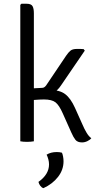

<svg xmlns="http://www.w3.org/2000/svg" viewBox="-20 -755 530 1026"><path d="M161 0Q153.5 1.5 144.2 2.2Q135 3 124.5 3Q103 3 88.5 0V-729L94.5 -735H121.5Q146.5 -735 153.8 -722.2Q161 -709.5 161 -684.5ZM420 -91Q431 -65 443 -45.2Q455 -25.5 468 -16.5Q461 -7.5 447 -0.8Q433 6 418.5 6Q394 6 383 -8Q372 -22 361.5 -46L315 -150Q296 -193 276.5 -208.2Q257 -223.5 214.5 -223.5Q204.5 -223.5 189.8 -222.8Q175 -222 157 -220.5L123.5 -217.5V-274.5H244.5Q298.5 -274.5 328 -252.2Q357.5 -230 380.5 -179ZM306 -298.5Q287 -270 264 -258.8Q241 -247.5 210.5 -247.5H129.5V-281.5L204.5 -285.5Q211.5 -285.5 216.8 -289Q222 -292.5 226.5 -298.5L333.5 -457.5Q345 -474.5 356.2 -484Q367.5 -493.5 390.5 -493.5Q401 -493.5 409 -493.5Q417 -493.5 427 -492.5L433 -484.5ZM311 61Q314.5 68 317 81.2Q319.5 94.5 319.5 107Q319.5 152.5 290.2 190.2Q261 228 212 250.5Q202.5 247.5 195.2 237.8Q188 228 185.5 217Q242 177 242 123.5Q242 110 238.2 96Q234.5 82 229 71.5Q251.5 57.5 283.5 57.5Q299.5 57.5 311 61Z"/></svg>

Font: Signika
Style: Regular
Weight: 300
Designer: Anna Giedry
Foundry: Anna Giedry
Version: Version 2.000